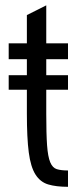

<svg xmlns="http://www.w3.org/2000/svg" viewBox="-20 -704 293 733"><path d="M13.2 -538.6V-478H82.6V-270.2Q82.6 -177.6 89.8 -122.3Q97 -67 115.3 -38Q133.6 -9 163.9 0.1Q194.2 9.2 239.6 9.2V-53.2Q213.2 -53.2 196.9 -58.2Q180.6 -63.2 171.7 -84.6Q162.8 -106 159.7 -149.5Q156.6 -193 156.6 -270V-478H239.6V-538.6H156.6V-683.6L82.6 -646.4V-538.6ZM13.2 -361.4H239.6V-416.8H13.2Z"/></svg>

Font: Secuela Light
Style: Regular
Weight: 300
Designer: Fernando Haro
Foundry: deFharo
Version: Version 1.708